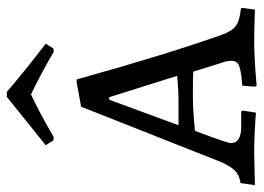

<svg xmlns="http://www.w3.org/2000/svg" viewBox="-124 -624 753 548"><g transform="rotate(-90 252.0 -349.5)"><path d="M499 2 504 -34 502 -38C479.3 -40 462.8 -44.8 452.5 -52.5C442.2 -60.2 433.7 -73.7 427 -93C389 -200.3 346.7 -338 300 -506L293 -507L222 -494L65 -97C56.3 -77 47.7 -62.8 39 -54.5C30.3 -46.2 18.7 -41 4 -39L-2 2L90 0C126 0 164.3 1.7 205 5L211 -33L208 -37H165C133.7 -37 118 -47 118 -67C118 -73 129.7 -107 153 -169C191 -173 225.3 -175 256 -175C286.7 -175 308.7 -174.7 322 -174L346 -97C350.7 -85 353 -74 353 -64C353 -54 348.2 -47 338.5 -43C328.8 -39 310 -36 282 -34L279 2L282 7C334.7 2.3 376.7 0 408 0C428 0 458.3 0.7 499 2ZM237 -216H169L242 -414H249L310 -220C284.7 -217.3 260.3 -216 237 -216ZM126 -573 135 -572C181.7 -599.3 222.3 -621 257 -637C293.7 -619.7 334.3 -598 379 -572L388 -573L402 -595C358.7 -627.7 312.7 -664.7 264 -706H250L112 -595Z"/></g></svg>

Font: Alegreya SC
Style: Regular
Weight: 400
Designer: Juan Pablo del Peral
Foundry: Juan Pablo del Peral
Version: Version 1.003